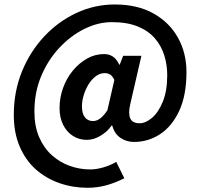

<svg xmlns="http://www.w3.org/2000/svg" viewBox="-20 -686 906 875"><path d="M379.4 169.8Q312.3 169.8 251.6 148.8Q190.8 127.8 144 86.6Q97.2 45.3 70.1 -17.4Q42.9 -80.1 42.9 -162.4Q42.9 -269.1 80.2 -360.6Q117.6 -452 182 -520.5Q246.4 -589 329.1 -627.3Q411.8 -665.6 503.2 -665.6Q606.7 -665.6 679.8 -624.5Q752.8 -583.4 791.3 -513.7Q829.8 -444 829.8 -358Q829.8 -252.1 796.9 -181.2Q764 -110.2 709.6 -74.6Q655.2 -39.1 590.8 -39.1Q556.3 -39.1 528.6 -58Q501 -77 491.8 -113.5H488.3Q469 -85.5 437.8 -67.1Q406.7 -48.6 375.8 -48.6Q340.6 -48.6 312.5 -66.5Q284.4 -84.3 267.9 -116.9Q251.4 -149.6 251.4 -193.1Q251.4 -240.2 267.1 -284.4Q282.9 -328.5 311.3 -363.3Q339.6 -398 376.2 -418.8Q412.7 -439.6 454.3 -439.6Q477.3 -439.6 494.4 -428.2Q511.6 -416.7 523.6 -391.2H525.6L541.2 -431.6H624.4L573.3 -209.8Q563.8 -168 573.8 -146.2Q583.7 -124.3 616.4 -124.3Q643.6 -124.3 672.7 -148.9Q701.8 -173.5 721.9 -222.5Q742.1 -271.5 742.1 -343.8Q742.1 -390.9 728.6 -434Q715.2 -477.1 685.8 -511.3Q656.3 -545.5 608 -565.3Q559.6 -585.1 489.8 -585.1Q426.6 -585.1 364.3 -554.1Q302 -523.2 250.3 -468Q198.7 -412.9 167.7 -339Q136.8 -265.1 136.8 -178.2Q136.8 -111.2 158.1 -61.6Q179.5 -11.9 216 21Q252.6 53.8 298 70Q343.5 86.2 391.2 86.2Q418.8 86.2 451.4 76.7Q484.1 67.2 509.8 51.7L546.6 126.3Q504.4 147.7 463.2 158.8Q422 169.8 379.4 169.8ZM404.1 -134.3Q420.3 -134.3 436 -145.6Q451.6 -157 469.4 -183.2L501.1 -321.5Q493.4 -338.6 482.6 -345.7Q471.8 -352.8 457.4 -352.8Q435.3 -352.8 416.3 -338.4Q397.4 -324 383.3 -301.2Q369.3 -278.4 361.4 -252.1Q353.5 -225.9 353.5 -201.1Q353.5 -168.8 366.7 -151.6Q379.9 -134.3 404.1 -134.3Z"/></svg>

Font: Source Sans Variable
Style: Italic
Weight: 200
Italic angle: -11°
Designer: Paul D. Hunt
Foundry: Adobe Systems Incorporated
Version: Version 3.006;hotconv 1.0.111;makeotfexe 2.5.65597